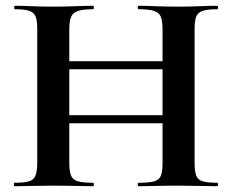

<svg xmlns="http://www.w3.org/2000/svg" viewBox="-20 -645 804 665"><path d="M543 -542Q543 -571 537.4 -586Q531.8 -601 514.1 -607Q496.4 -613 460 -613Q457 -613 457 -619Q457 -625 460 -625Q486.1 -625 519.5 -623.5Q553 -622 599 -622Q635 -622 670.5 -623.5Q706 -625 732 -625Q735 -625 735 -619Q735 -613 732 -613Q699.1 -613 682.2 -607.5Q665.3 -602 659.6 -587.5Q654 -573 654 -544V-81Q654 -52 659.6 -37Q665.3 -22 682.2 -17Q699.1 -12 732 -12Q735 -12 735 -6Q735 0 732 0Q706 0 670.5 -1Q635 -2 599 -2Q553 -2 519.5 -1Q486.1 0 460 0Q457 0 457 -6Q457 -12 460 -12Q496.4 -12 514.1 -17Q531.8 -22 537.4 -37Q543 -52 543 -81ZM161 -405V-433H594V-405ZM109 -81V-544Q109 -573 103.4 -587.5Q97.8 -602 81.3 -607.5Q64.9 -613 32 -613Q29 -613 29 -619Q29 -625 32 -625Q58 -625 91.1 -623.5Q124.1 -622 160 -622Q206 -622 240.7 -623.5Q275.5 -625 303 -625Q305 -625 305 -619Q305 -613 303 -613Q267.6 -613 249.8 -607Q232.1 -601 226.1 -586Q220 -571 220 -542V-81Q220 -52 226 -37Q232 -22 250 -17Q268 -12 303 -12Q305 -12 305 -6Q305 0 303 0Q274.3 0 240.1 -1Q206 -2 160 -2Q123.8 -2 89.9 -1Q56 0 30 0Q28 0 28 -6Q28 -12 30 -12Q64 -12 80.5 -17Q97 -22 103 -37Q109 -52 109 -81ZM161 -218V-246H594V-218Z"/></svg>

Font: Cormorant Garamond Light
Style: Regular
Weight: 300
Designer: Christian Thalmann (Catharsis Fonts)
Foundry: Catharsis Fonts
Version: Version 4.001